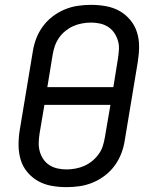

<svg xmlns="http://www.w3.org/2000/svg" viewBox="-20 -763 640 791"><path d="M254 8Q222 8 192 2.5Q162 -3 137 -17Q112 -31 93 -53.5Q74 -76 65.5 -104Q57 -132 56.5 -162.5Q56 -193 61 -225L115 -550Q119 -577 129 -603.5Q139 -630 156 -653.5Q173 -677 196.5 -695Q220 -713 246.5 -724Q273 -735 300.5 -739Q328 -743 355 -743Q387 -743 417 -737.5Q447 -732 472 -718Q497 -704 516 -681.5Q535 -659 544 -631Q553 -603 553 -572.5Q553 -542 548 -510L494 -185Q490 -158 480 -131.5Q470 -105 453 -81.5Q436 -58 412.5 -40Q389 -22 362.5 -11Q336 0 308.5 4Q281 8 254 8ZM175 -404H447L466 -522Q469 -542 470 -560.5Q471 -579 465.5 -596.5Q460 -614 450 -628.5Q440 -643 425 -652.5Q410 -662 392 -666Q374 -670 355 -670Q337 -670 318 -666.5Q299 -663 282 -655.5Q265 -648 249.5 -635.5Q234 -623 223 -607Q212 -591 206 -573.5Q200 -556 197 -538ZM254 -65Q272 -65 291 -68.5Q310 -72 327 -79.5Q344 -87 359.5 -99.5Q375 -112 386.5 -128Q398 -144 403.5 -161.5Q409 -179 412 -197L435 -331H163L143 -213Q140 -193 139.5 -174.5Q139 -156 144 -138.5Q149 -121 159 -106.5Q169 -92 184 -82.5Q199 -73 217 -69Q235 -65 254 -65Z"/></svg>

Font: Iosevka Aile
Style: Italic
Weight: 400
Italic angle: -9°
Designer: Belleve Invis
Foundry: Belleve Invis
Version: Version 28.0.1; ttfautohint (v1.8.4)